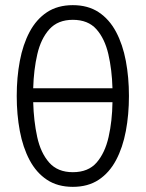

<svg xmlns="http://www.w3.org/2000/svg" viewBox="-20 -718 566 746"><path d="M45 -345Q45 -417 57 -481Q69 -545 95 -594Q121 -643 162.5 -670.5Q204 -698 263 -698Q322 -698 363.5 -670.5Q405 -643 431 -594Q457 -545 469 -481Q481 -417 481 -345Q481 -273 469 -209Q457 -145 431 -96Q405 -47 363.5 -19.5Q322 8 263 8Q204 8 162.5 -19.5Q121 -47 95 -96Q69 -145 57 -209Q45 -273 45 -345ZM109 -375H417Q415 -447 401 -507.5Q387 -568 354.5 -604.5Q322 -641 263 -641Q205 -641 172 -604.5Q139 -568 125 -507.5Q111 -447 109 -375ZM109 -321Q111 -248 124.5 -186Q138 -124 171 -86.5Q204 -49 263 -49Q323 -49 355.5 -86.5Q388 -124 402 -186Q416 -248 417 -321Z"/></svg>

Font: Radio Canada Condensed Light
Style: Regular
Weight: 300
Width: 3
Designer: Charles Daoud, Etienne Aubert Bonn, Alexandre Saumier Demers, Jacques Le Bailly
Foundry: Radio-Canada
Version: Version 2.104; ttfautohint (v1.8.4.7-5d5b);gftools[0.9.28.de